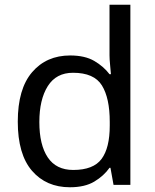

<svg xmlns="http://www.w3.org/2000/svg" viewBox="-20 -780 655 810"><path d="M275 10Q175 10 115 -59.5Q55 -129 55 -267Q55 -405 115.5 -475.5Q176 -546 276 -546Q338 -546 377.5 -523Q417 -500 442 -467H448Q447 -480 444.5 -505.5Q442 -531 442 -546V-760H530V0H459L446 -72H442Q418 -38 378 -14Q338 10 275 10ZM289 -63Q374 -63 408.5 -109.5Q443 -156 443 -250V-266Q443 -366 410 -419.5Q377 -473 288 -473Q217 -473 181.5 -416.5Q146 -360 146 -265Q146 -169 181.5 -116Q217 -63 289 -63Z"/></svg>

Font: Noto Sans Tifinagh Azawagh
Style: Regular
Weight: 400
Designer: JamraPatel
Foundry: JamraPatel LLC
Version: Version 2.006; ttfautohint (v1.8.4.7-5d5b)